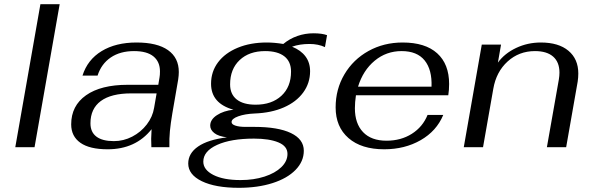

<svg xmlns="http://www.w3.org/2000/svg" viewBox="-20 -703 2827 917"><path d="M173 -683H265L145 0H53Z M320 -109Q320 -198 391 -248Q462 -298 590 -298H736L742 -334Q744 -344 744 -362Q744 -408 713 -433.5Q682 -459 620 -459Q554 -459 509 -428.5Q464 -398 446 -342H374Q398 -418 465.5 -459Q533 -500 632 -500Q731 -500 782.5 -463.5Q834 -427 834 -359Q834 -343 831 -323L803 -161Q795 -114 791.5 -77.5Q788 -41 789 0H703L702 -40Q702 -56 704 -86Q628 10 494 10Q408 10 364 -21Q320 -52 320 -109ZM716 -188 728 -257H607Q511 -257 461.5 -220.5Q412 -184 412 -114Q412 -72 440.5 -50.5Q469 -29 524 -29Q570 -29 611.5 -50.5Q653 -72 681 -108.5Q709 -145 716 -188Z M1458 -493Q1411 -493 1375 -480Q1417 -463 1439 -433.5Q1461 -404 1461 -363Q1461 -306 1428 -261Q1395 -216 1335.5 -190Q1276 -164 1197 -161Q1150 -159 1118 -147.5Q1086 -136 1086 -120Q1086 -109 1104.5 -103Q1123 -97 1151 -97H1194Q1308 -97 1369.5 -67.5Q1431 -38 1431 17Q1431 68 1391.5 108.5Q1352 149 1281.5 171.5Q1211 194 1121 194Q1009 194 944 162.5Q879 131 879 78Q879 29 926.5 -3.5Q974 -36 1064 -47Q1023 -52 1003.5 -67.5Q984 -83 984 -103Q984 -132 1016 -153Q1048 -174 1095 -179Q988 -209 988 -303Q988 -361 1021.5 -405.5Q1055 -450 1115.5 -475Q1176 -500 1254 -500Q1291 -500 1333 -493Q1363 -518 1400 -531Q1437 -544 1477 -544Q1518 -544 1542 -535L1532 -478Q1500 -493 1458 -493ZM1370 -361Q1370 -409 1338 -434Q1306 -459 1246 -459Q1170 -459 1124.5 -416Q1079 -373 1079 -300Q1079 -253 1110.5 -228Q1142 -203 1201 -203Q1278 -203 1324 -245.5Q1370 -288 1370 -361ZM951 69Q951 108 999 132.5Q1047 157 1129 157Q1192 157 1243 140.5Q1294 124 1323.5 95.5Q1353 67 1353 32Q1353 -5 1309.5 -23Q1266 -41 1193 -41Q1083 -41 1017 -11Q951 19 951 69Z M1675 -186Q1675 -113 1714 -72Q1753 -31 1826 -31Q1895 -31 1947 -64Q1999 -97 2022 -154H2097Q2065 -77 1989 -33.5Q1913 10 1815 10Q1706 10 1644.5 -43.5Q1583 -97 1583 -190Q1583 -277 1625 -348Q1667 -419 1740 -459.5Q1813 -500 1903 -500Q2011 -500 2068 -448.5Q2125 -397 2125 -302Q2125 -273 2121 -248H1680Q1675 -215 1675 -186ZM1690 -289H2041Q2044 -370 2008 -414.5Q1972 -459 1898 -459Q1825 -459 1769.5 -413Q1714 -367 1690 -289Z M2281 -490H2373L2358 -404Q2390 -448 2445 -474Q2500 -500 2563 -500Q2648 -500 2695 -460.5Q2742 -421 2742 -352Q2742 -333 2739 -313L2684 0H2592L2649 -323Q2652 -341 2652 -356Q2652 -406 2622 -432.5Q2592 -459 2535 -459Q2459 -459 2404.5 -409.5Q2350 -360 2336 -279L2287 0H2195Z"/></svg>

Font: Fahkwang
Style: Italic
Weight: 400
Italic angle: -10°
Version: Version 1.000; ttfautohint (v1.6)